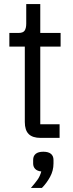

<svg xmlns="http://www.w3.org/2000/svg" viewBox="-20 -678 358 944"><path d="M273 0H180Q140 0 121 -19Q102 -38 102 -78V-449H26V-516H71Q94 -516 101.5 -528Q109 -540 109 -562V-658H178V-516H278V-449H178V-67H273ZM193 68Q218 68 230.5 78.5Q243 89 243 108V126Q243 161 226 192Q209 223 186 246H132Q152 223 164.5 205.5Q177 188 183 165Q163 163 153 152.5Q143 142 143 126V108Q143 89 155.5 78.5Q168 68 193 68Z"/></svg>

Font: IBM Plex Sans Condensed
Style: Regular
Weight: 400
Width: 3
Designer: Mike Abbink, Paul van der Laan, Pieter van Rosmalen
Foundry: Bold Monday
Version: Version 3.201